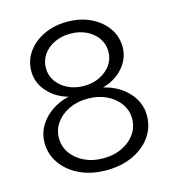

<svg xmlns="http://www.w3.org/2000/svg" viewBox="-108 -801 815 902"><g transform="rotate(-15 300.0 -350.0)"><path d="M300 11Q228 11 172 -15Q116 -41 83.5 -86.5Q51 -132 51 -189Q51 -232 72 -268.5Q93 -305 130.5 -331.5Q168 -358 216 -369Q155 -386 116.5 -430Q78 -474 78 -529Q78 -581 107 -622Q136 -663 186.5 -687Q237 -711 300 -711Q364 -711 414 -687Q464 -663 493 -622Q522 -581 522 -529Q522 -474 484 -430Q446 -386 384 -369Q457 -352 503 -302.5Q549 -253 549 -189Q549 -132 517 -86.5Q485 -41 428.5 -15Q372 11 300 11ZM300 -399Q343 -399 377.5 -416Q412 -433 432 -461.5Q452 -490 452 -526Q452 -562 432 -591Q412 -620 377.5 -636.5Q343 -653 300 -653Q257 -653 222.5 -636.5Q188 -620 168 -591Q148 -562 148 -526Q148 -490 168 -461.5Q188 -433 222.5 -416Q257 -399 300 -399ZM300 -47Q351 -47 391 -66Q431 -85 454.5 -118Q478 -151 478 -192Q478 -233 454.5 -266Q431 -299 391 -318Q351 -337 300 -337Q249 -337 209 -318Q169 -299 145.5 -266Q122 -233 122 -192Q122 -151 145.5 -118Q169 -85 209 -66Q249 -47 300 -47Z"/></g></svg>

Font: Red Hat Mono
Style: Regular
Weight: 400
Designer: Pentagram, MCKL
Foundry: Pentagram, MCKL
Version: Version 1.023